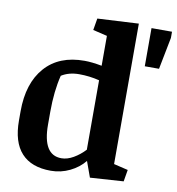

<svg xmlns="http://www.w3.org/2000/svg" viewBox="-85 -840 856 927"><g transform="rotate(10 343.0 -376.5)"><path d="M379.4 -460Q330.6 -472.2 280.3 -472.2Q230 -472.2 193.4 -449.2Q173.8 -370.1 173.8 -270V-206.5Q173.8 -57.6 265.1 -57.6Q293.9 -57.6 324.2 -75.2Q354.5 -92.8 379.4 -119.6ZM294.9 -540.5Q329.6 -540.5 379.4 -531.2V-677.7L309.6 -694.3L319.3 -752L521 -762.7V-74.2L590.8 -57.6L581.1 0L417.5 10.7L389.6 -66.4Q362.3 -32.2 318.4 -10.7Q274.4 10.7 225.1 10.7Q129.9 10.7 81.1 -42.5Q32.2 -95.7 32.2 -201.7V-247.1Q32.2 -384.8 101.1 -462.9Q169.9 -541 294.9 -540.5ZM585 -752H685.5V-721.7L654.8 -564.9H585Z"/></g></svg>

Font: NoticiaText-Bold
Style: Bold
Weight: 700
Designer: JM Sole
Foundry: JM Sole
Version: Version 1.003